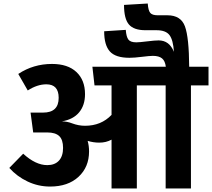

<svg xmlns="http://www.w3.org/2000/svg" viewBox="-20 -1073 1207 1093"><path d="M1167 -693V-587H1067V0H923V-587H759V0H615V-278Q584 -261 545 -261Q512 -261 479 -271Q487 -242 487 -211Q487 -122 427 -66.5Q367 -11 265 -11Q198 -11 137.5 -39.5Q77 -68 33 -117L112 -198Q183 -133 249 -133Q292 -133 315.5 -158.5Q339 -184 339 -231Q339 -278 317 -298.5Q295 -319 249 -319H169L154 -432H225Q314 -432 314 -516Q314 -593 244 -593Q192 -593 138 -558L84 -652Q170 -709 276 -709Q366 -709 415 -663Q464 -617 464 -537Q464 -474 430.5 -433.5Q397 -393 332 -382Q362 -382 390 -371Q427 -357 464 -357Q556 -357 615 -419V-587H518L506 -693H924Q920 -726 902.5 -740.5Q885 -755 850 -755Q832 -755 788 -749.5Q744 -744 717 -744Q638 -744 605.5 -780Q573 -816 573 -895L696 -903Q699 -863 711 -847.5Q723 -832 756 -832Q773 -832 817.5 -837.5Q862 -843 883 -843Q944 -843 970 -778Q966 -845 945 -873Q924 -901 871 -901H808Q742 -901 714 -933.5Q686 -966 686 -1045L821 -1053Q824 -1013 835.5 -999.5Q847 -986 878 -986H933Q1010 -986 1033 -922.5Q1056 -859 1057 -693Z"/></svg>

Font: FiraGO
Style: Bold
Weight: 700
Designer: bBox Type
Foundry: bBox Type GmbH
Version: Version 1.001;PS 001.001;hotconv 1.0.88;makeotf.lib2.5.64775